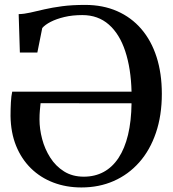

<svg xmlns="http://www.w3.org/2000/svg" viewBox="-20 -772 724 802"><path d="M320 11Q256.5 11 202.8 -9.5Q149 -30 109.2 -69Q69.5 -108 47.2 -163Q25 -218 24 -287.5Q24 -318 25.5 -344.8Q27 -371.5 31 -389H529.5Q527 -486 503.2 -558Q479.5 -630 434.5 -669.5Q389.5 -709 324 -709Q282.5 -709 249 -701Q215.5 -693 191.8 -680.8Q168 -668.5 156.5 -655L136 -552.5H63L58 -713Q81 -713.5 107 -719.5Q133 -725.5 165.5 -733Q198 -740.5 239.5 -746Q281 -751.5 335.5 -751.5Q410 -751.5 469.2 -725.5Q528.5 -699.5 570.2 -651Q612 -602.5 634 -534Q656 -465.5 656 -380Q656 -289.5 631.2 -217Q606.5 -144.5 561.5 -93.8Q516.5 -43 455.2 -16Q394 11 320 11ZM330 -34Q376.5 -34 413 -53.8Q449.5 -73.5 475.2 -112.5Q501 -151.5 514.8 -208.8Q528.5 -266 529.5 -340.5L149.5 -341Q148 -327.5 146.5 -310.5Q145 -293.5 145 -273Q145 -233.5 156 -191.5Q167 -149.5 189.8 -113.8Q212.5 -78 247.5 -56Q282.5 -34 330 -34Z"/></svg>

Font: Merriweather 72pt Medium
Style: Regular
Weight: 500
Version: Version 2.100